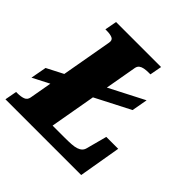

<svg xmlns="http://www.w3.org/2000/svg" viewBox="-197 -868 1026 1026"><g transform="rotate(45 316.5 -355.0)"><path d="M3 -180.2 19.6 -270 523.6 -529.6 507.6 -439.8ZM452.6 -710 440 -642H426Q408.6 -642 393.8 -639.2Q379 -636.4 369.6 -629.3Q360.2 -622.2 357.2 -608L264 -78.8H355.4Q385 -78.8 406.7 -80.3Q428.4 -81.8 443 -86.8Q457.6 -91.8 466.3 -100.3Q475 -108.8 478.4 -121.8L509.6 -239H599.6L558.8 0H-13.6L-1 -68H9.4Q34.8 -68 52.8 -74.6Q70.8 -81.2 74.8 -102L164 -606Q168 -628 152.2 -635Q136.4 -642 110.2 -642H99.8L112.4 -710Z"/></g></svg>

Font: Roboto Serif 20pt
Style: Italic
Weight: 400
Italic angle: -10°
Designer: Greg Gazdowicz
Foundry: Commercial Type
Version: Version 1.008